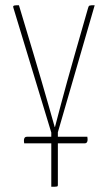

<svg xmlns="http://www.w3.org/2000/svg" viewBox="-20 -520 410 730"><path d="M200 0V-17L340 -500C319 -500 318 -500 315 -490L264 -312C224 -173 189 -37 189 -37H188C188 -37 150 -173 109 -310L52 -500C37 -500 30 -500 30 -494C30 -493 31 -492 31 -490L175 -16V0H82C75 0 72 4 71 12C71 16 71 20 72 25H175V190C199 190 200 190 200 183V180V25H302C309 25 312 21 313 13C313 9 313 5 312 0Z"/></svg>

Font: Yanone Kaffeesatz Extra Light
Style: Regular
Weight: 200
Designer: Yanone (Cyrillic: Daniel Pouzeot & Huerta Tipografica)
Foundry: Yanone
Version: Version 1.100;PS 001.100;hotconv 1.0.70;makeotf.lib2.5.58329